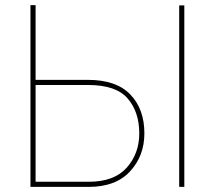

<svg xmlns="http://www.w3.org/2000/svg" viewBox="-20 -730 839 750"><path d="M99 0V-710H119V-418H324Q434 -418 489 -361Q544 -304 544 -209Q544 -121 488 -60.5Q432 0 327 0ZM119 -398V-20H327Q426 -20 475 -75Q524 -130 524 -209Q524 -293 478.5 -345.5Q433 -398 324 -398ZM700 0H680V-709H700Z"/></svg>

Font: Raleway
Style: Thin
Weight: 100
Designer: Matt McInerney, Pablo Impallari, Rodrigo Fuenzalida
Foundry: Matt McInerney, Pablo Impallari, Rodrigo Fuenzalida
Version: Version 3.000